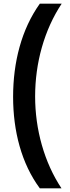

<svg xmlns="http://www.w3.org/2000/svg" viewBox="-20 -819 387 1055"><path d="M52 -287C52 -99 98 80 199 216H318C223 73 173 -108 173 -289C173 -473 223 -654 319 -799H199C98 -658 52 -477 52 -287Z"/></svg>

Font: Noto Sans Sinhala UI SemiCondensed
Style: Bold
Weight: 700
Width: 4
Designer: Jelle Bosma - Monotype Design Team
Foundry: Monotype Imaging Inc.
Version: Version 2.006